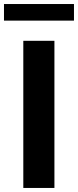

<svg xmlns="http://www.w3.org/2000/svg" viewBox="-52 -929 386 949"><path d="M217 -727.3H63.2V0H217ZM-32.3 -827.1H313.6V-909.1H-32.3Z"/></svg>

Font: Magic Ui Pro
Style: Bold
Weight: 700
Designer: Stefan Endress, Andreas Faust
Version: Version 1.000;FEAKit 1.0